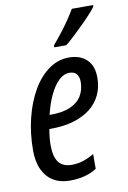

<svg xmlns="http://www.w3.org/2000/svg" viewBox="-87 -818 586 881"><g transform="rotate(-10 205.5 -377.5)"><path d="M167 9.8Q122.1 9.8 90.1 -9.5Q58.1 -28.8 40.8 -65.7Q23.4 -102.5 23.4 -155.8Q23.4 -234.4 40.8 -304.9Q58.1 -375.5 89.6 -430.2Q121.1 -484.9 164.3 -516.1Q207.5 -547.4 259.8 -547.4Q311 -547.4 341.6 -518.3Q372.1 -489.3 372.1 -434.1Q372.1 -389.6 355.2 -353.8Q338.4 -317.9 305.9 -292.5Q273.4 -267.1 227.1 -253.4Q180.7 -239.7 121.6 -239.7H114.3Q110.8 -221.7 108.9 -202.9Q106.9 -184.1 106.9 -165.5Q106.9 -110.4 127 -85.2Q147 -60.1 187 -60.1Q214.8 -60.1 238.5 -67.4Q262.2 -74.7 292 -91.8V-22.9Q264.2 -5.4 233.2 2.2Q202.1 9.8 167 9.8ZM126.5 -303.2H129.4Q188.5 -303.2 224.4 -319.3Q260.3 -335.4 276.9 -364Q293.5 -392.6 293.5 -428.7Q293.5 -451.7 282.5 -464.8Q271.5 -478 248.5 -478Q223.1 -478 199.7 -455.8Q176.3 -433.6 157.5 -394.3Q138.7 -355 126.5 -303.2ZM201.2 -605 202.1 -614.7Q224.1 -640.6 244.4 -666.7Q264.6 -692.9 281.7 -718Q298.8 -743.2 311.5 -765.1H410.6L409.7 -756.8Q399.4 -742.7 379.9 -721.7Q360.4 -700.7 337.4 -678.2Q314.5 -655.8 293.2 -636Q272 -616.2 257.3 -605Z"/></g></svg>

Font: Open Sans Condensed Medium
Style: Italic
Weight: 500
Width: 3
Italic angle: -12°
Designer: Monotype Design Team
Foundry: Monotype Imaging Inc.
Version: Version 3.000